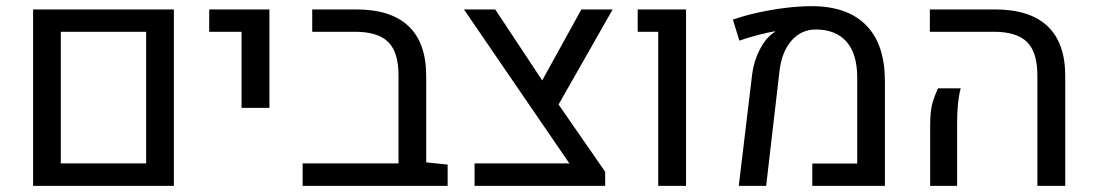

<svg xmlns="http://www.w3.org/2000/svg" viewBox="-20 -606 3567 626"><path d="M87.9 0V-575.2H546.9V0ZM178.2 -73.2H456.5V-502.4H178.2Z M767.6 -254.4V-502.4H662.1V-575.2H858.4V-254.4Z M966.8 0V-73.2H1279.3L1369.6 -76.7L1439.5 -69.3V0ZM1279.3 -20.5V-360.8Q1279.3 -435.5 1245.8 -469Q1212.4 -502.4 1137.2 -502.4H998V-575.2H1142.1Q1254.4 -575.2 1312 -520.8Q1369.6 -466.3 1369.6 -358.4V-20.5Z M1527.3 0V-73.2H1836.4L1492.7 -575.2H1594.7L1769.5 -311L1953.1 -45.9V0ZM1786.1 -238.8 1730 -311.5 1875.5 -575.2H1977.5Z M2126 0V-502.4H2059.1V-575.2H2216.8V0Z M2388.7 0 2432.6 -365.7Q2438 -406.2 2455.6 -441.4Q2473.1 -476.6 2497.1 -495.6Q2499.5 -497.6 2502.2 -499.3Q2504.9 -501 2506.8 -502.4L2505.9 -503.9Q2484.4 -500.5 2451.4 -491.9Q2418.5 -483.4 2390.6 -473.6L2369.6 -542Q2407.2 -555.2 2451.4 -564.9Q2495.6 -574.7 2541 -580.3Q2586.4 -585.9 2626 -585.9Q2742.2 -585.9 2803.5 -524.2Q2864.7 -462.4 2865.2 -342.8V0H2628.4V-72.8H2774.9V-353Q2774.9 -430.2 2740 -470Q2705.1 -509.8 2639.6 -509.8Q2592.3 -509.8 2560.5 -473.4Q2528.8 -437 2521.5 -374.5L2478 0Z M3362.3 0V-360.8Q3362.3 -435.5 3328.6 -469Q3294.9 -502.4 3220.2 -502.4H3011.7V-575.2H3224.6Q3337.4 -575.2 3395.3 -520.8Q3453.1 -466.3 3453.1 -358.4V0ZM3012.7 0V-196.3Q3012.7 -246.6 3021 -272.9Q3029.3 -299.3 3038.1 -317.9H3112.3Q3106.4 -295.9 3103.5 -268.8Q3100.6 -241.7 3100.6 -202.1V0Z"/></svg>

Font: Heebo
Style: Regular
Weight: 400
Designer: Oded Ezer
Foundry: Ezer Type House
Version: Version 3.100